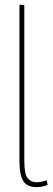

<svg xmlns="http://www.w3.org/2000/svg" viewBox="-20 -760 217 790"><path d="M80 -740V-99Q80 -43 94 -26.5Q108 -10 130 -10Q148 -10 172 -18L176 1Q153 10 130 10Q109 10 93 1.5Q77 -7 68.5 -30.5Q60 -54 60 -99V-740Z"/></svg>

Font: Georama SemiCondensed Thin
Style: Regular
Weight: 100
Width: 4
Designer: Jean-Baptiste Levee
Foundry: Production Type
Version: Version 1.000